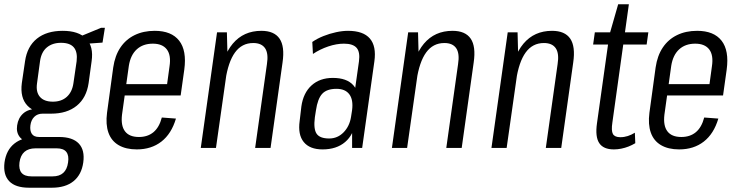

<svg xmlns="http://www.w3.org/2000/svg" viewBox="-41 -691 3458 897"><path d="M198 -160Q123 -160 87.5 -197Q52 -234 61 -303L76 -405Q86 -474 131.5 -510.5Q177 -547 252 -547Q326 -547 361.5 -510.5Q397 -474 387 -405L373 -303Q363 -234 317.5 -197Q272 -160 198 -160ZM95 186Q31 186 2 155.5Q-27 125 -20 68Q-12 10 26.5 -20.5Q65 -51 129 -51H235Q298 -51 327 -20.5Q356 10 348 68Q340 125 302.5 155.5Q265 186 201 186ZM205 133Q268 133 277 68Q282 36 269 19Q256 2 224 2H125Q59 2 50 68Q42 133 106 133ZM109 -28Q70 -28 52 -50Q34 -72 39 -105Q44 -140 67.5 -161Q91 -182 132 -182H201L198 -160H158Q134 -160 119 -145Q104 -130 101 -105Q98 -81 107.5 -66Q117 -51 142 -51H182L179 -28ZM206 -216Q246 -216 271 -238.5Q296 -261 302 -302L317 -405Q322 -448 304 -469.5Q286 -491 244 -491Q204 -491 178 -469.5Q152 -448 146 -405L132 -302Q126 -261 145.5 -238.5Q165 -216 206 -216ZM317 -514 431 -561H449L438 -492L313 -483Z M598 7Q547 7 513 -13Q479 -33 465.5 -71.5Q452 -110 459 -164L488 -376Q496 -431 521.5 -469Q547 -507 588 -527Q629 -547 682 -547Q760 -547 796 -501Q832 -455 820 -366L803 -245H529L536 -298H752L735 -264L751 -381Q759 -433 738.5 -460Q718 -487 673 -487Q627 -487 598 -460.5Q569 -434 561 -384L529 -155Q523 -104 543 -77.5Q563 -51 608 -51Q649 -51 676 -73.5Q703 -96 715 -142L781 -137Q760 -66 713 -29.5Q666 7 598 7Z M1206 -391Q1214 -441 1197.5 -465.5Q1181 -490 1142 -490Q1089 -490 1057 -446Q1025 -402 1012 -314L972 -248L980 -306Q996 -427 1046.5 -487Q1097 -547 1180 -547Q1240 -547 1265 -510.5Q1290 -474 1279 -399L1223 0H1151ZM973 -540H1019L1023 -387L968 0H897Z M1604 -178 1636 -404Q1642 -448 1625 -467.5Q1608 -487 1566 -487Q1531 -487 1492.5 -474Q1454 -461 1421 -439L1418 -495Q1441 -511 1470 -522.5Q1499 -534 1529 -540.5Q1559 -547 1585 -547Q1656 -547 1687 -511Q1718 -475 1708 -404L1651 0H1604ZM1466 7Q1406 7 1378 -27.5Q1350 -62 1359 -126L1367 -194Q1376 -257 1414.5 -292Q1453 -327 1514 -327Q1579 -327 1609.5 -293Q1640 -259 1631 -195L1621 -127Q1612 -62 1571.5 -27.5Q1531 7 1466 7ZM1497 -44Q1536 -44 1564 -72.5Q1592 -101 1599 -145L1604 -177Q1610 -225 1591 -250.5Q1572 -276 1531 -276Q1486 -276 1464.5 -253Q1443 -230 1435 -175L1430 -143Q1423 -89 1438 -66.5Q1453 -44 1497 -44Z M2099 -391Q2107 -441 2090.5 -465.5Q2074 -490 2035 -490Q1982 -490 1950 -446Q1918 -402 1905 -314L1865 -248L1873 -306Q1889 -427 1939.5 -487Q1990 -547 2073 -547Q2133 -547 2158 -510.5Q2183 -474 2172 -399L2116 0H2044ZM1866 -540H1912L1916 -387L1861 0H1790Z M2564 -391Q2572 -441 2555.5 -465.5Q2539 -490 2500 -490Q2447 -490 2415 -446Q2383 -402 2370 -314L2330 -248L2338 -306Q2354 -427 2404.5 -487Q2455 -547 2538 -547Q2598 -547 2623 -510.5Q2648 -474 2637 -399L2581 0H2509ZM2331 -540H2377L2381 -387L2326 0H2255Z M2827 7Q2778 7 2758.5 -22.5Q2739 -52 2748 -115L2806 -528L2847 -671H2897L2820 -119Q2814 -80 2822.5 -65Q2831 -50 2857 -50Q2875 -50 2892 -55.5Q2909 -61 2925 -71L2927 -22Q2912 -13 2895.5 -6.5Q2879 0 2861.5 3.5Q2844 7 2827 7ZM2738 -540H2988L2980 -483H2730Z M3132 7Q3081 7 3047 -13Q3013 -33 2999.5 -71.5Q2986 -110 2993 -164L3022 -376Q3030 -431 3055.5 -469Q3081 -507 3122 -527Q3163 -547 3216 -547Q3294 -547 3330 -501Q3366 -455 3354 -366L3337 -245H3063L3070 -298H3286L3269 -264L3285 -381Q3293 -433 3272.5 -460Q3252 -487 3207 -487Q3161 -487 3132 -460.5Q3103 -434 3095 -384L3063 -155Q3057 -104 3077 -77.5Q3097 -51 3142 -51Q3183 -51 3210 -73.5Q3237 -96 3249 -142L3315 -137Q3294 -66 3247 -29.5Q3200 7 3132 7Z"/></svg>

Font: Pathway Extreme Condensed Light
Style: Italic
Weight: 300
Width: 3
Italic angle: -8°
Version: Version 1.001;gftools[0.9.26]